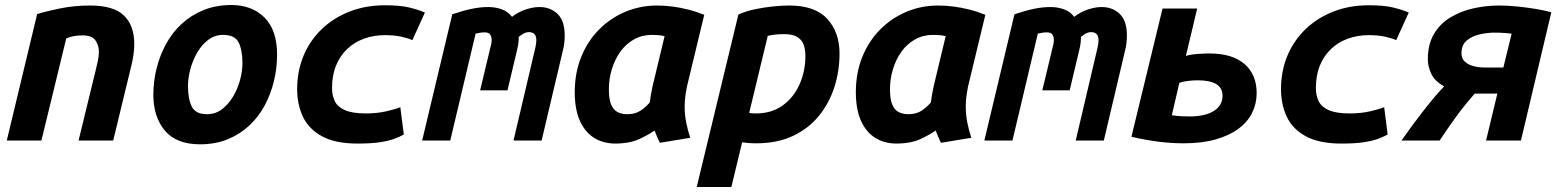

<svg xmlns="http://www.w3.org/2000/svg" viewBox="-20 -560 6201 765"><path d="M7 0 128 -504Q163 -515 219.5 -526.5Q276 -538 339 -538Q433 -538 474 -498Q515 -458 515 -385Q515 -366 512 -343.5Q509 -321 503 -297L431 0H293L361 -279Q365 -296 369.5 -315.5Q374 -335 374 -354Q374 -380 360 -399.5Q346 -419 309 -419Q293 -419 276.5 -416.5Q260 -414 244 -407L145 0Z M777 15Q683 15 637 -39.5Q591 -94 591 -183Q591 -236 604 -288Q617 -340 642 -385.5Q667 -431 704.5 -465.5Q742 -500 791.5 -520Q841 -540 902 -540Q984 -540 1034 -490Q1084 -440 1084 -342Q1084 -289 1071.5 -237Q1059 -185 1034.5 -139.5Q1010 -94 973 -59.5Q936 -25 887 -5Q838 15 777 15ZM805 -105Q838 -105 864 -124.5Q890 -144 908.5 -175Q927 -206 936.5 -241.5Q946 -277 946 -308Q946 -360 931 -390.5Q916 -421 869 -421Q836 -421 810 -401.5Q784 -382 766 -351Q748 -320 738.5 -284.5Q729 -249 729 -218Q729 -166 744 -135.5Q759 -105 805 -105Z M1405 12Q1315 12 1262 -17.5Q1209 -47 1186.5 -96Q1164 -145 1164 -204Q1164 -277 1189.5 -338Q1215 -399 1262 -444Q1309 -489 1373 -514Q1437 -539 1514 -539Q1573 -539 1609 -530.5Q1645 -522 1673 -510L1623 -400Q1606 -408 1578 -414Q1550 -420 1514 -420Q1469 -420 1430.5 -406Q1392 -392 1363.5 -365Q1335 -338 1319 -299Q1303 -260 1303 -209Q1303 -180 1314 -157Q1325 -134 1354.5 -121Q1384 -108 1438 -108Q1482 -108 1519 -116.5Q1556 -125 1575 -133L1589 -24Q1571 -14 1548.5 -6Q1526 2 1492 7Q1458 12 1405 12Z M1662 0 1782 -503Q1823 -517 1858 -524.5Q1893 -532 1925 -532Q1954 -532 1979 -523Q2004 -514 2020 -493Q2046 -513 2075.5 -522.5Q2105 -532 2129 -532Q2173 -532 2201.5 -504.5Q2230 -477 2230 -419Q2230 -406 2228.5 -390.5Q2227 -375 2223 -360L2138 0H2026L2113 -370Q2115 -378 2116 -386.5Q2117 -395 2117 -399Q2117 -416 2109.5 -424Q2102 -432 2087 -432Q2077 -432 2066.5 -426.5Q2056 -421 2047 -413Q2047 -387 2040 -360L2002 -200H1893L1933 -367Q1935 -374 1937 -383Q1939 -392 1939 -401Q1939 -412 1933.5 -421.5Q1928 -431 1911 -431Q1901 -431 1892 -429.5Q1883 -428 1875 -426L1774 0Z M2429 12Q2380 11 2344.5 -12.5Q2309 -36 2289.5 -81Q2270 -126 2270 -193Q2270 -269 2295.5 -332.5Q2321 -396 2366.5 -442Q2412 -488 2471.5 -513Q2531 -538 2598 -538Q2628 -538 2659 -534Q2690 -530 2722 -522Q2754 -514 2786 -501L2717 -215Q2713 -195 2710.5 -175.5Q2708 -156 2708 -136Q2708 -103 2714 -72.5Q2720 -42 2730 -11L2609 9Q2605 1 2597.5 -16.5Q2590 -34 2588 -40Q2566 -24 2527.5 -6Q2489 12 2429 12ZM2479 -105Q2511 -105 2532 -119Q2553 -133 2569 -152Q2571 -169 2573.5 -183Q2576 -197 2580 -216L2628 -416Q2615 -419 2602 -420Q2589 -421 2577 -421Q2538 -421 2506 -403Q2474 -385 2452 -354.5Q2430 -324 2418 -285Q2406 -246 2406 -204Q2406 -165 2415 -143.5Q2424 -122 2440.5 -113.5Q2457 -105 2479 -105Z M2756 185 2922 -502Q2953 -516 2989.5 -523.5Q3026 -531 3061.5 -534.5Q3097 -538 3124 -538Q3228 -538 3276.5 -484.5Q3325 -431 3325 -347Q3325 -277 3304.5 -213Q3284 -149 3243 -98.5Q3202 -48 3139.5 -18.5Q3077 11 2993 11Q2971 11 2959 9.5Q2947 8 2937 7L2894 185ZM2992 -108Q3054 -108 3098 -139.5Q3142 -171 3165.5 -223.5Q3189 -276 3189 -337Q3189 -360 3183 -379.5Q3177 -399 3158.5 -411.5Q3140 -424 3104 -424Q3082 -424 3066.5 -422Q3051 -420 3039 -417L2965 -110Q2970 -109 2977.5 -108.5Q2985 -108 2992 -108Z M3549 12Q3500 11 3464.5 -12.5Q3429 -36 3409.5 -81Q3390 -126 3390 -193Q3390 -269 3415.5 -332.5Q3441 -396 3486.5 -442Q3532 -488 3591.5 -513Q3651 -538 3718 -538Q3748 -538 3779 -534Q3810 -530 3842 -522Q3874 -514 3906 -501L3837 -215Q3833 -195 3830.5 -175.5Q3828 -156 3828 -136Q3828 -103 3834 -72.5Q3840 -42 3850 -11L3729 9Q3725 1 3717.5 -16.5Q3710 -34 3708 -40Q3686 -24 3647.5 -6Q3609 12 3549 12ZM3599 -105Q3631 -105 3652 -119Q3673 -133 3689 -152Q3691 -169 3693.5 -183Q3696 -197 3700 -216L3748 -416Q3735 -419 3722 -420Q3709 -421 3697 -421Q3658 -421 3626 -403Q3594 -385 3572 -354.5Q3550 -324 3538 -285Q3526 -246 3526 -204Q3526 -165 3535 -143.5Q3544 -122 3560.5 -113.5Q3577 -105 3599 -105Z M3902 0 4022 -503Q4063 -517 4098 -524.5Q4133 -532 4165 -532Q4194 -532 4219 -523Q4244 -514 4260 -493Q4286 -513 4315.5 -522.5Q4345 -532 4369 -532Q4413 -532 4441.5 -504.5Q4470 -477 4470 -419Q4470 -406 4468.5 -390.5Q4467 -375 4463 -360L4378 0H4266L4353 -370Q4355 -378 4356 -386.5Q4357 -395 4357 -399Q4357 -416 4349.5 -424Q4342 -432 4327 -432Q4317 -432 4306.5 -426.5Q4296 -421 4287 -413Q4287 -387 4280 -360L4242 -200H4133L4173 -367Q4175 -374 4177 -383Q4179 -392 4179 -401Q4179 -412 4173.5 -421.5Q4168 -431 4151 -431Q4141 -431 4132 -429.5Q4123 -428 4115 -426L4014 0Z M4696 11Q4647 11 4595.5 4.5Q4544 -2 4488 -15L4612 -526H4750L4705 -337Q4722 -343 4752 -345Q4782 -347 4799 -347Q4890 -347 4938.5 -305Q4987 -263 4987 -189Q4987 -147 4969 -110.5Q4951 -74 4914.5 -47Q4878 -20 4823.5 -4.5Q4769 11 4696 11ZM4719 -96Q4782 -96 4816.5 -118Q4851 -140 4851 -178Q4851 -210 4826 -225Q4801 -240 4752 -240Q4733 -240 4713 -237.5Q4693 -235 4679 -230L4649 -101Q4666 -98 4684.5 -97Q4703 -96 4719 -96Z M5325 12Q5235 12 5182 -17.5Q5129 -47 5106.5 -96Q5084 -145 5084 -204Q5084 -277 5109.5 -338Q5135 -399 5182 -444Q5229 -489 5293 -514Q5357 -539 5434 -539Q5493 -539 5529 -530.5Q5565 -522 5593 -510L5543 -400Q5526 -408 5498 -414Q5470 -420 5434 -420Q5389 -420 5350.5 -406Q5312 -392 5283.5 -365Q5255 -338 5239 -299Q5223 -260 5223 -209Q5223 -180 5234 -157Q5245 -134 5274.5 -121Q5304 -108 5358 -108Q5402 -108 5439 -116.5Q5476 -125 5495 -133L5509 -24Q5491 -14 5468.5 -6Q5446 2 5412 7Q5378 12 5325 12Z M5564 0Q5608 -63 5652.5 -120Q5697 -177 5734 -216Q5697 -236 5683 -265.5Q5669 -295 5669 -323Q5669 -383 5693 -424Q5717 -465 5758 -490Q5799 -515 5849.5 -526.5Q5900 -538 5953 -538Q5988 -538 6027 -534Q6066 -530 6101.5 -524Q6137 -518 6161 -511L6040 0H5901L5946 -187H5870Q5867 -187 5863 -187Q5859 -187 5856 -187Q5816 -142 5782.5 -96Q5749 -50 5716 0ZM5895 -291H5970L6003 -426Q5993 -427 5976 -428.5Q5959 -430 5933 -430Q5908 -430 5877.5 -423.5Q5847 -417 5825 -399.5Q5803 -382 5803 -347Q5803 -326 5817.5 -313.5Q5832 -301 5853 -296Q5874 -291 5895 -291Z"/></svg>

Font: Ubuntu Sans Mono
Style: Bold Italic
Weight: 700
Italic angle: -13.5°
Monospace: yes
Designer: Dalton Maag Ltd
Foundry: Dalton Maag Ltd
Version: Version 1.006